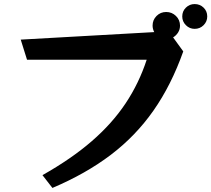

<svg xmlns="http://www.w3.org/2000/svg" viewBox="-20 -865 1040 945"><path d="M1000 -784Q1000 -759 982 -741Q964 -723 938 -723Q913 -723 895 -741Q877 -759 877 -784Q877 -810 895 -827.5Q913 -845 938 -845Q964 -845 982 -827.5Q1000 -810 1000 -784ZM189 -3Q331 -83 431.5 -170Q532 -257 598 -356Q664 -455 702 -571H113L82 -670L739 -707Q731 -723 731 -739Q731 -767 750.5 -786.5Q770 -806 798 -806Q826 -806 846 -786.5Q866 -767 866 -739Q866 -720 856.5 -705Q847 -690 832 -681L882 -612Q823 -446 735.5 -321Q648 -196 525.5 -103Q403 -10 238 60Z"/></svg>

Font: RocknRoll One
Style: Regular
Weight: 400
Designer: Fontworks Inc.
Foundry: Fontworks Inc.
Version: Version 1.100